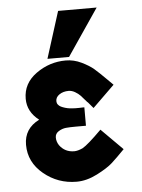

<svg xmlns="http://www.w3.org/2000/svg" viewBox="-51 -727 576 779"><g transform="rotate(-5 237.0 -337.5)"><path d="M38 -156Q38 -222 100 -253Q53 -289 53 -342Q53 -405 107.5 -444Q162 -483 228 -483Q261 -483 292 -468Q323 -453 341 -437.5Q359 -422 391 -390L413 -368L324 -281Q320 -286 313 -294Q306 -302 302 -307V-306Q285 -326 276.5 -335Q268 -344 255 -351.5Q242 -359 229 -359Q207 -359 191.5 -348.5Q176 -338 176 -322Q176 -314 180.5 -308Q185 -302 192 -298.5Q199 -295 209 -292Q219 -289 228 -288Q237 -287 248 -286.5Q259 -286 266 -286.5Q273 -287 280 -287H287V-212H245Q221 -212 205.5 -210.5Q190 -209 175.5 -200Q161 -191 161 -175Q161 -158 171 -143Q193 -113 231 -113Q245 -113 265 -122Q287 -134 344 -191L431 -104Q399 -71 378 -52Q357 -33 314 -11Q271 11 230 11Q154 11 96 -37Q38 -85 38 -156ZM155 -496 215 -686H372L243 -496Z"/></g></svg>

Font: Coval
Style: Black
Weight: 1000
Foundry: Context Ltd
Version: Version 001.000